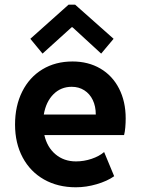

<svg xmlns="http://www.w3.org/2000/svg" viewBox="-20 -794 602 822"><path d="M511.2 -215.8H169.9Q181.6 -163.6 217.8 -133.3Q253.9 -103 305.2 -103Q339.4 -103 372.1 -114Q404.8 -125 425.8 -143.1L468.8 -39.6Q439 -18.6 394 -5.4Q349.1 7.8 304.7 7.8Q227.5 7.8 168.5 -25.6Q109.4 -59.1 76.9 -120.1Q44.4 -181.2 44.4 -260.7Q44.4 -340.8 75.2 -402.1Q106 -463.4 161.6 -497.1Q217.3 -530.8 290.5 -530.8Q357.9 -530.8 409.7 -500.5Q461.4 -470.2 489.7 -414.8Q518.1 -359.4 518.1 -287.1Q518.1 -268.1 516.4 -248.3Q514.6 -228.5 511.2 -215.8ZM390.1 -303.7Q390.1 -338.9 377.2 -365.7Q364.3 -392.6 340.8 -407.5Q317.4 -422.4 287.1 -422.4Q240.7 -422.4 208.7 -390.4Q176.8 -358.4 167.5 -303.7ZM286.6 -677.2 162.1 -564.5 109.9 -627.9 273.4 -773.9H301.8L466.3 -627.9L413.1 -564.5L290.5 -677.2Z"/></svg>

Font: Reddit Mono
Style: Bold
Weight: 700
Designer: Stephen Hutchings
Foundry: Reddit
Version: Version 1.009